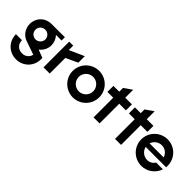

<svg xmlns="http://www.w3.org/2000/svg" viewBox="88 -1593 2710 2710"><g transform="rotate(45 1443.0 -238.0)"><path d="M277 195C412 195 517 96 527 -35C529 -56 529 -73 527 -83L408 -129C458 -168 493 -228 493 -297C493 -357 471 -409 434 -448H546V-514L278 -513C155 -513 62 -419 62 -297C62 -198 124 -117 213 -91L405 -24C392 36 344 75 277 75C200 75 147 21 147 -56H27C27 86 136 195 277 195ZM275 -199C219 -199 177 -242 177 -297C177 -351 219 -394 275 -394C330 -394 373 -351 373 -297C373 -242 326 -199 275 -199Z M633 0H757V-312L934 -394V-524L713 -425V-513H633Z M1225 8C1371 8 1489 -110 1489 -257C1489 -403 1371 -521 1225 -521C1079 -521 960 -403 960 -257C960 -110 1079 8 1225 8ZM1225 -112C1145 -112 1080 -177 1080 -257C1080 -336 1145 -401 1225 -401C1304 -401 1369 -336 1369 -257C1369 -177 1304 -112 1225 -112Z M1632 0H1752V-393H1885V-513H1752V-670L1751 -671L1632 -588V-513H1516V-393H1632Z M2061 0H2181V-393H2314V-513H2181V-670L2180 -671L2061 -588V-513H1945V-393H2061Z M2592 8C2709 8 2808 -68 2843 -174H2708C2684 -135 2642 -109 2592 -109C2522 -109 2462 -159 2447 -226H2854C2870 -388 2749 -521 2592 -521C2446 -521 2327 -403 2327 -257C2327 -110 2446 8 2592 8ZM2451 -300C2469 -360 2526 -404 2592 -404C2658 -404 2714 -360 2731 -300Z"/></g></svg>

Font: Lineal
Style: Bold
Weight: 700
Designer: Created by Frank Adebiaye with contributions from Anton Moglia & Ariel Martín Pérez
Created by Frank ADEBIAYE with FontF
Foundry: Velvetyne Type Foundry
Version: Version 2.000;Glyphs 3.2 (3227)